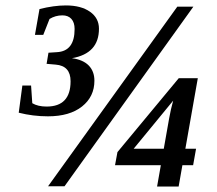

<svg xmlns="http://www.w3.org/2000/svg" viewBox="-20 -679 790 700"><path d="M215.3 0H155.3L626.5 -654.8H685.1ZM154.8 -254.9Q100.1 -254.9 48.3 -268.1L61.5 -367.2H93.3L97.7 -302.7Q118.2 -290.5 149.9 -290.5Q237.3 -290.5 237.3 -382.8Q237.3 -439 183.1 -443.4L149.9 -446.3L156.7 -486.8L187.5 -488.8Q252 -492.2 252 -573.2Q252 -597.2 240.2 -610.1Q228.5 -623 207.5 -623Q182.1 -623 160.6 -609.9L137.7 -551.8H107.4L124 -646Q176.8 -659.2 220.2 -659.2Q275.4 -659.2 308.1 -636.2Q340.8 -613.3 340.8 -574.2Q340.8 -483.9 242.2 -466.8Q282.7 -461.4 303.5 -440.2Q324.2 -418.9 324.2 -384.8Q324.2 -326.7 279.1 -290.8Q233.9 -254.9 154.8 -254.9ZM645 -76.7 631.3 1H552.7L566.4 -76.7H399.4L408.2 -124.5L631.8 -394H701.2L655.8 -136.7H694.8L684.1 -76.7ZM611.3 -312 467.3 -136.7H577.1L596.7 -247.6Q602.5 -280.3 611.3 -312Z"/></svg>

Font: Tinos
Style: Bold Italic
Weight: 700
Italic angle: -16.333°
Designer: Steve Matteson
Foundry: Monotype Imaging Inc.
Version: Version 1.23